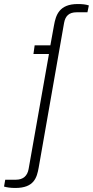

<svg xmlns="http://www.w3.org/2000/svg" viewBox="-104 -751 461 953"><path d="M-28 182C65 182 79 131 88 81L214 -637C220 -671 238 -690 276 -690H330L337 -724C323 -729 304 -731 282 -731C189 -731 173 -675 164 -625L146 -526H68L62 -483H139L38 88C32 122 11 141 -25 141H-78L-84 175C-71 179 -52 182 -28 182Z"/></svg>

Font: Archivo Thin
Style: Italic
Weight: 100
Italic angle: -10°
Designer: Hector Gatti
Foundry: Omnibus-Type
Version: Version 2.001